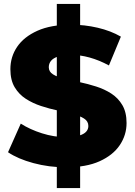

<svg xmlns="http://www.w3.org/2000/svg" viewBox="-20 -840 687 980"><path d="M316 14Q230 14 150.5 -7.5Q71 -29 21 -63L86 -209Q133 -179 194.5 -159.5Q256 -140 317 -140Q358 -140 383 -147.5Q408 -155 419.5 -167.5Q431 -180 431 -197Q431 -221 409 -235Q387 -249 352 -258Q317 -267 274.5 -276Q232 -285 189.5 -299Q147 -313 112 -335.5Q77 -358 55 -394.5Q33 -431 33 -487Q33 -550 67.5 -601Q102 -652 171 -683Q240 -714 343 -714Q412 -714 478.5 -698.5Q545 -683 597 -653L536 -506Q486 -533 437 -546.5Q388 -560 342 -560Q301 -560 276 -551.5Q251 -543 240 -529Q229 -515 229 -497Q229 -474 250.5 -460.5Q272 -447 307.5 -438.5Q343 -430 385.5 -421Q428 -412 470.5 -398.5Q513 -385 548 -362.5Q583 -340 604.5 -303.5Q626 -267 626 -212Q626 -151 591.5 -99.5Q557 -48 488.5 -17Q420 14 316 14ZM270 120V-820H389V120Z"/></svg>

Font: Montserrat Thin ExtraBold
Style: Regular
Weight: 800
Version: Version 9.000